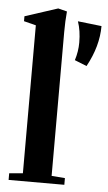

<svg xmlns="http://www.w3.org/2000/svg" viewBox="-53 -761 447 796"><g transform="rotate(5 171.0 -363.0)"><path d="M13.7 0V-27.8L70.3 -32.7V-648.4L20 -661.1V-681.6L156.7 -726.1L193.8 -716.8Q189.9 -676.3 189.9 -630.9V-32.2L245.6 -27.8V0ZM244.1 -518.6Q255.9 -555.2 255.9 -592.8Q255.9 -642.1 242.7 -680.2L341.8 -668.9Q341.8 -585 294.4 -498.5Z"/></g></svg>

Font: Elstob 18pt
Style: Bold
Weight: 700
Designer: Peter S. Baker
Version: Version 1.015